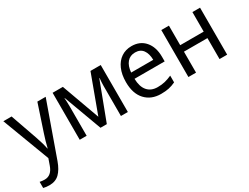

<svg xmlns="http://www.w3.org/2000/svg" viewBox="-68 -1102 2460 1897"><g transform="rotate(-30 1162.0 -153.0)"><path d="M95 -536 202 -231Q234 -139 243 -85H246Q263 -157 288 -232L389 -536H484L267 74Q238 155 194.5 197.5Q151 240 81 240Q44 240 12 232V162Q38 168 68 168Q146 168 179 73L204 2L1 -536Z M1112 0H1033V-342Q1033 -381 1038 -431H1035L872 0H800L641 -431H638Q642 -391 642 -339V0H563V-536H680L836 -105L995 -536H1112Z M1677 -304V-251H1333Q1335 -160 1376 -112.5Q1417 -65 1491 -65Q1537 -65 1574.5 -74Q1612 -83 1654 -102V-25Q1614 -6 1576 2Q1538 10 1487 10Q1376 10 1309.5 -61.5Q1243 -133 1243 -264Q1243 -351 1271 -414.5Q1299 -478 1349.5 -512Q1400 -546 1467 -546Q1564 -546 1620.5 -480Q1677 -414 1677 -304ZM1335 -321H1587Q1586 -392 1556 -433Q1526 -474 1467 -474Q1409 -474 1375 -434Q1341 -394 1335 -321Z M1890 -313H2158V-536H2245V0H2158V-239H1890V0H1803V-536H1890Z"/></g></svg>

Font: Noto Sans Display
Style: Regular
Weight: 400
Designer: Monotype Design team
Foundry: Monotype Imaging Inc.
Version: Version 1.000